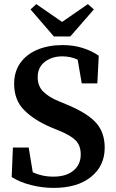

<svg xmlns="http://www.w3.org/2000/svg" viewBox="-20 -900 566 937"><path d="M242 17Q186 17 131 3Q76 -11 37 -36L43 -180H120L140 -59Q163 -49 187 -43.5Q211 -38 241 -38Q303 -38 338.5 -67.5Q374 -97 374 -146Q374 -190 349 -215Q324 -240 269 -262L228 -279Q146 -314 97.5 -363Q49 -412 49 -491Q49 -550 79 -592.5Q109 -635 162.5 -657.5Q216 -680 286 -680Q338 -680 383 -666Q428 -652 462 -628L455 -493H379L359 -609Q324 -625 284 -625Q234 -625 199 -598.5Q164 -572 164 -523Q164 -480 191 -453Q218 -426 267 -406L310 -388Q408 -347 449.5 -300Q491 -253 491 -179Q491 -91 424.5 -37Q358 17 242 17ZM157 -880 283 -793 409 -880 438 -854 323 -722H243L129 -854Z"/></svg>

Font: Source Serif Pro Semibold
Style: Regular
Weight: 600
Designer: Frank Grießhammer
Foundry: Adobe Systems Incorporated
Version: Version 3.000;hotconv 1.0.109;makeotfexe 2.5.65596